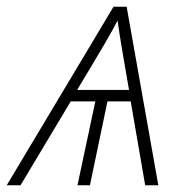

<svg xmlns="http://www.w3.org/2000/svg" viewBox="-53 -550 552 570"><path d="M-33 0H8L157 -249H230L177 0H214L266 -249H335L378 0H417L323 -530H284ZM330 -283H176C254 -413 275 -448 296 -489C302 -445 313 -380 330 -283Z"/></svg>

Font: Noto Sans ExtraLight
Style: Italic
Weight: 200
Italic angle: -12°
Designer: Monotype Design Team
Foundry: Monotype Imaging Inc.
Version: Version 2.013